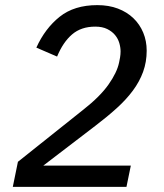

<svg xmlns="http://www.w3.org/2000/svg" viewBox="-20 -730 640 750"><path d="M474 0H30L50 -98L306 -302Q371 -353 404 -400Q437 -447 445 -485Q447 -493 449 -505.5Q451 -518 451 -529Q451 -545 446 -562Q441 -579 429.5 -593Q418 -607 399 -616.5Q380 -626 352 -626Q297 -626 261.5 -595.5Q226 -565 203 -509L122 -544Q156 -619 213 -664.5Q270 -710 360 -710Q405 -710 440.5 -696.5Q476 -683 501 -659Q526 -635 539.5 -602.5Q553 -570 553 -532Q553 -488 539 -449.5Q525 -411 499 -376Q473 -341 436 -307.5Q399 -274 353 -239L149 -83H491Z"/></svg>

Font: IBM Plex Sans Text
Style: Italic
Weight: 450
Italic angle: -11°
Designer: Mike Abbink, Paul van der Laan, Pieter van Rosmalen
Foundry: Bold Monday
Version: Version 3.005